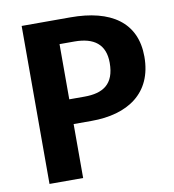

<svg xmlns="http://www.w3.org/2000/svg" viewBox="-83 -820 809 894"><g transform="rotate(-10 321.5 -373.5)"><path d="M310 -747H79V0H238V-255H323C494 -255 617 -334 617 -507C617 -670 500 -747 310 -747ZM310 -372H238V-633H308C401 -633 453 -594 453 -507C453 -405 397 -372 310 -372Z"/></g></svg>

Font: Glow Sans SC Normal
Style: Bold
Weight: 700
Designer: Ryoko NISHIZUKA (kana, bopomofo & ideographs); Paul D. Hunt (Latin, Greek & Cyrillic); Sandoll Communications, Soo-young
Version: Version 0.93